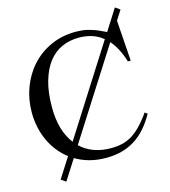

<svg xmlns="http://www.w3.org/2000/svg" viewBox="-121 -846 910 1026"><g transform="rotate(-15 334.0 -333.0)"><path d="M147 -320.3Q147 -253.9 162.1 -202.6Q177.2 -151.4 206.1 -114.3L514.2 -599.1Q486.3 -622.1 452.9 -632.6Q419.4 -643.1 381.3 -643.1Q330.1 -643.1 287.1 -623.8Q244.1 -604.5 213.1 -564.5Q182.1 -524.4 164.6 -463.6Q147 -402.8 147 -320.3ZM602.5 -677.7 618.2 -452.6H602.5Q590.3 -492.7 574.2 -523.2Q558.1 -553.7 538.1 -576.2L228 -89.4Q260.3 -58.6 302.5 -43.2Q344.7 -27.8 395.5 -27.8Q428.2 -27.8 456.1 -33.9Q483.9 -40 510.3 -55.4Q536.6 -70.8 562.7 -97.4Q588.9 -124 618.2 -165.5L632.3 -155.3Q607.9 -111.8 579.6 -79.8Q551.3 -47.9 517.6 -26.6Q483.9 -5.4 444.3 5.1Q404.8 15.6 357.9 15.6Q308.6 15.6 266.6 4.2Q224.6 -7.3 189.5 -28.3L118.7 83L91.8 64.9L162.6 -46.4Q131.8 -69.8 108.2 -99.9Q84.5 -129.9 68.4 -165.3Q52.2 -200.7 43.9 -240Q35.6 -279.3 35.6 -321.3Q35.6 -393.6 59.8 -458.3Q84 -522.9 128.2 -571.8Q172.4 -620.6 234.9 -649.2Q297.4 -677.7 373.5 -677.7Q406.7 -677.7 432.9 -671.9Q459 -666 478.8 -658.4Q498.5 -650.9 512.7 -643.6Q526.9 -636.2 536.1 -632.8L609.9 -749L636.2 -730.5Z"/></g></svg>

Font: Doulos SIL Am
Style: Regular
Weight: 400
Designer: Walt Agee, Victor Gaultney, Peter Martin, Debbi Hosken, Becca Hirsbrunner
Foundry: SIL International
Version: Version 5.000